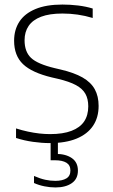

<svg xmlns="http://www.w3.org/2000/svg" viewBox="-20 -622 496 844"><path d="M198.5 7Q164 7 125 1.5Q86 -4 50.5 -15.5V-57.5Q77 -49 102.8 -43.5Q128.5 -38 153 -35.2Q177.5 -32.5 200 -32.5Q257 -32.5 294.2 -46.8Q331.5 -61 349.8 -88Q368 -115 368 -154.5Q368 -187 355.5 -209.5Q343 -232 314 -247.8Q285 -263.5 234.5 -275.5L208.5 -281.5Q120.5 -302.5 81.2 -340Q42 -377.5 42 -443Q42 -491 65.2 -526.8Q88.5 -562.5 135.8 -582.2Q183 -602 254.5 -602Q288.5 -602 323.5 -597.8Q358.5 -593.5 387.5 -584.5V-543Q354.5 -553 321.2 -557.8Q288 -562.5 254.5 -562.5Q197.5 -562.5 160.8 -548.5Q124 -534.5 106 -508.2Q88 -482 88 -445Q88 -394.5 116.5 -367.5Q145 -340.5 220.5 -322.5L246 -316.5Q306 -302.5 342.8 -281.5Q379.5 -260.5 396.5 -229.8Q413.5 -199 413.5 -156.5Q413.5 -105.5 389 -69Q364.5 -32.5 316.8 -12.8Q269 7 198.5 7ZM223.5 202Q200 202 175.2 197Q150.5 192 129.5 182.5V151.5Q157 163.5 179 168.2Q201 173 223 173Q254 173 271.8 162.2Q289.5 151.5 289.5 127.5Q289.5 104 271.8 93.2Q254 82.5 222 82.5H202.5V-10H234.5V70.5L225.5 54.5Q269 54.5 295.8 73Q322.5 91.5 322.5 128Q322.5 164.5 295.5 183.2Q268.5 202 223.5 202Z"/></svg>

Font: Encode Sans SC ExtraLight
Style: Regular
Weight: 250
Designer: Multiple Designers
Foundry: Impallari Type
Version: Version 3.002